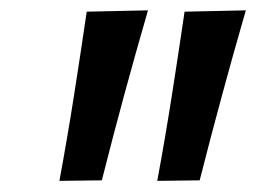

<svg xmlns="http://www.w3.org/2000/svg" viewBox="-20 -764 484 362"><path d="M92 -423Q107 -504 119.5 -583.8Q132 -663.5 143.5 -742L259 -744.5Q236 -665 214.2 -585Q192.5 -505 172 -424ZM276.5 -423Q291.5 -504 304 -583.8Q316.5 -663.5 328 -742L443.5 -744.5Q420.5 -665 398.8 -585Q377 -505 356.5 -424Z"/></svg>

Font: Commissioner Medium
Style: Italic
Weight: 500
Italic angle: -12°
Designer: Kostas Bartsokas
Foundry: Kostas Bartsokas
Version: Version 1.000; ttfautohint (v1.8.3)